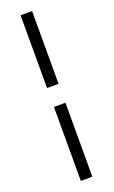

<svg xmlns="http://www.w3.org/2000/svg" viewBox="-163 -748 544 918"><g transform="rotate(-20 108.5 -289.5)"><path d="M136.2 131.8V-244.6H77.6V131.8ZM136.2 -710.9H77.6V-340.8H136.2Z"/></g></svg>

Font: Shabnam Thin
Style: Regular
Weight: 100
Foundry: DejaVu fonts team - Redesigned by Saber Rastikerdar - Based on Vazir font
Version: Version 5.0.1